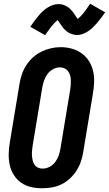

<svg xmlns="http://www.w3.org/2000/svg" viewBox="-20 -998 582 1026"><path d="M205 8Q175 8 146 1.5Q117 -5 93.5 -21.5Q70 -38 54.5 -62Q39 -86 32.5 -114.5Q26 -143 26.5 -173.5Q27 -204 32 -234L84 -548Q88 -574 96.5 -599.5Q105 -625 120 -648.5Q135 -672 156 -691Q177 -710 201.5 -722Q226 -734 252 -740Q278 -746 305 -746Q335 -746 363.5 -738Q392 -730 415.5 -713.5Q439 -697 454.5 -673Q470 -649 477 -620.5Q484 -592 483 -561.5Q482 -531 477 -501L425 -187Q421 -161 412.5 -135.5Q404 -110 389.5 -87Q375 -64 354 -44.5Q333 -25 308.5 -13Q284 -1 257.5 3.5Q231 8 205 8ZM208 -97Q227 -97 245 -106.5Q263 -116 275 -132Q287 -148 293.5 -166.5Q300 -185 303 -204L355 -518Q357 -531 358 -544.5Q359 -558 358.5 -571Q358 -584 354.5 -596Q351 -608 343.5 -618Q336 -628 324.5 -633Q313 -638 299 -638Q281 -638 263 -628Q245 -618 233.5 -602Q222 -586 215.5 -567.5Q209 -549 206 -531L154 -217Q152 -204 151 -190.5Q150 -177 151 -164.5Q152 -152 155 -139.5Q158 -127 165 -117Q172 -107 183.5 -102Q195 -97 208 -97ZM221 -810 142 -855Q154 -873 165 -887.5Q176 -902 186 -914Q196 -926 206.5 -936Q217 -946 231 -955.5Q245 -965 260.5 -970.5Q276 -976 291 -976Q301 -976 309.5 -974.5Q318 -973 326.5 -969Q335 -965 341.5 -961Q348 -957 355 -950Q362 -943 367.5 -936.5Q373 -930 377 -923.5Q381 -917 386 -909.5Q391 -902 395 -897Q411 -909 426 -928Q441 -947 462 -978L542 -932Q530 -915 519 -900.5Q508 -886 497.5 -874Q487 -862 476.5 -851.5Q466 -841 452.5 -832Q439 -823 423.5 -817Q408 -811 392 -811Q383 -811 374.5 -813Q366 -815 357 -818.5Q348 -822 342 -826.5Q336 -831 328.5 -837.5Q321 -844 316 -851Q311 -858 306.5 -864Q302 -870 297 -878Q292 -886 288 -891Q273 -879 257.5 -860Q242 -841 221 -810Z"/></svg>

Font: Iosevka Curly XBdObl
Style: Regular
Weight: 800
Italic angle: -9°
Monospace: yes
Designer: Belleve Invis
Foundry: Belleve Invis
Version: Version 11.1.0; ttfautohint (v1.8.3)